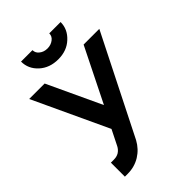

<svg xmlns="http://www.w3.org/2000/svg" viewBox="-259 -993 1115 1115"><g transform="rotate(-45 299.0 -435.5)"><path d="M12 -698 227 -237 180 -143Q170 -123 151 -111Q134 -101 110 -101H86V14H110Q165 14 211 -14Q256 -42 282 -90L588 -698H459L294 -366L139 -698ZM132 -885Q132 -825 178 -783Q224 -741 295 -741Q365 -741 410 -783Q457 -826 457 -885H364Q364 -861 344 -846Q323 -830 295 -830Q266 -830 246 -846Q226 -861 226 -885Z"/></g></svg>

Font: Unageo
Style: SemiBold
Weight: 600
Designer: Richard Sepsi
Foundry: Richard Sepsi
Version: Version 2.000